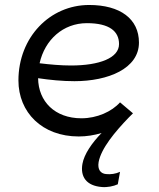

<svg xmlns="http://www.w3.org/2000/svg" viewBox="-20 -543 640 771"><path d="M296 5C327 5 359 0 388 -9C349 31 318 76 311 115C302 166 326 203 389 208C410 210 436 205 453 197L462 147C445 155 425 158 406 156C384 154 371 138 376 108C386 53 442 -14 497 -71L514 -88L462 -132C429 -95 370 -68 307 -68C200 -68 134 -136 133 -229C180 -222 230 -217 279 -217C415 -217 538 -268 538 -372C538 -467 463 -523 338 -523C180 -523 54 -393 54 -220C54 -92 149 5 296 5ZM139 -289C160 -383 233 -450 329 -450C420 -450 458 -417 458 -366C458 -310 379 -280 265 -280C224 -280 180 -284 139 -289Z"/></svg>

Font: Fixel Display 20240404
Style: Italic
Weight: 400
Italic angle: -10°
Designer: AlfaBravo + MacPaw
Foundry: Kyrylo Tkachov, Marchela Mozhyna, Serhii Makarenko, Maria Weinstein, Zakhar Kryvoshyya
Version: Version 1.211;Glyphs 3.2 (3225)